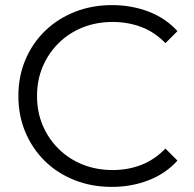

<svg xmlns="http://www.w3.org/2000/svg" viewBox="-20 -726 759 752"><path d="M418 6Q339 6 272 -20.5Q205 -47 156 -95Q107 -143 79.5 -208Q52 -273 52 -350Q52 -427 79.5 -492Q107 -557 156.5 -605Q206 -653 273 -679.5Q340 -706 419 -706Q495 -706 562 -680.5Q629 -655 675 -604L628 -557Q585 -601 533 -620.5Q481 -640 421 -640Q358 -640 304 -618.5Q250 -597 210 -557.5Q170 -518 147.5 -465.5Q125 -413 125 -350Q125 -287 147.5 -234.5Q170 -182 210 -142.5Q250 -103 304 -81.5Q358 -60 421 -60Q481 -60 533 -80Q585 -100 628 -144L675 -97Q629 -46 562 -20Q495 6 418 6Z"/></svg>

Font: MOST Montserrat
Style: Regular
Weight: 400
Designer: Julieta Ulanovsky
Foundry: Julieta Ulanovsky
Version: Version 8.000;March 11, 2024;FontCreator 15.0.0.2926 64-bit